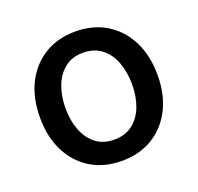

<svg xmlns="http://www.w3.org/2000/svg" viewBox="-103 -659 803 780"><g transform="rotate(-20 298.0 -268.5)"><path d="M297.9 11.2Q221.2 11.2 164.1 -23.7Q106.9 -58.6 75.4 -121.3Q43.9 -184.1 43.9 -267.6Q43.9 -351.6 75.4 -414.6Q106.9 -477.5 164.1 -512.7Q221.2 -547.9 297.9 -547.9Q374.5 -547.9 431.6 -512.7Q488.8 -477.5 520.5 -414.6Q552.2 -351.6 552.2 -267.6Q552.2 -184.1 520.5 -121.3Q488.8 -58.6 431.6 -23.7Q374.5 11.2 297.9 11.2ZM297.9 -80.6Q345.7 -80.6 377.9 -105.7Q410.2 -130.9 426 -173.1Q441.9 -215.3 441.9 -267.6Q441.9 -320.3 426 -362.8Q410.2 -405.3 377.9 -430.7Q345.7 -456.1 297.9 -456.1Q250 -456.1 218.3 -430.7Q186.5 -405.3 170.4 -362.8Q154.3 -320.3 154.3 -267.6Q154.3 -215.3 170.4 -173.1Q186.5 -130.9 218.3 -105.7Q250 -80.6 297.9 -80.6Z"/></g></svg>

Font: V-Inter
Style: Medium-500
Weight: 500
Designer: Rasmus Andersson
Foundry: rsms
Version: Version 4.000;git-4146feb